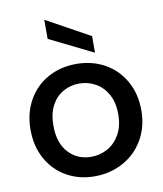

<svg xmlns="http://www.w3.org/2000/svg" viewBox="-89 -877 816 959"><g transform="rotate(-10 319.0 -398.0)"><path d="M314 9Q236 9 173 -26.5Q110 -62 74 -126.5Q38 -191 38 -276Q38 -360 75 -425Q112 -490 176 -525Q240 -560 319 -560Q398 -560 462 -525Q526 -490 563 -425Q600 -360 600 -276Q600 -192 562 -127Q524 -62 458.5 -26.5Q393 9 314 9ZM314 -90Q358 -90 396.5 -111Q435 -132 459 -174Q483 -216 483 -276Q483 -336 460 -377.5Q437 -419 399 -440Q361 -461 317 -461Q273 -461 235.5 -440Q198 -419 176 -377.5Q154 -336 154 -276Q154 -187 199.5 -138.5Q245 -90 314 -90ZM422 -683V-599L201 -708V-805Z"/></g></svg>

Font: MSTAGE Medium
Style: Regular
Weight: 500
Designer: Ninad Kale (Devanagari), Jonny Pinhorn (Latin)
Foundry: Indian Type Foundry
Version: 4.004